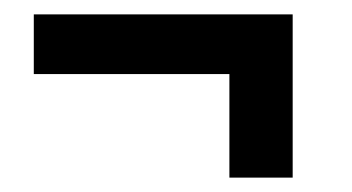

<svg xmlns="http://www.w3.org/2000/svg" viewBox="-20 -304 490 267"><path d="M27 -284H387V-57H299V-201H27Z"/></svg>

Font: Yrsa
Style: Bold
Weight: 700
Version: Version 2.004